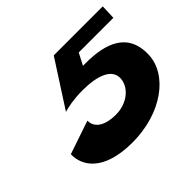

<svg xmlns="http://www.w3.org/2000/svg" viewBox="-136 -766 972 972"><g transform="rotate(-45 350.5 -280.0)"><path d="M51.8 -162C48.7 -83 106.4 17 314.4 17C524.4 17 681.5 -101 686.6 -239C692.1 -399 564.6 -435 431.6 -435H411.6L444.2 -498H692.2L695.3 -577H344.3L185.7 -331C211.9 -339 259.4 -349 322.4 -349C420.4 -349 513.6 -324 500.3 -244C489.5 -186 428.7 -142 355.7 -142C264.7 -142 230.5 -180 231.1 -223Z"/></g></svg>

Font: Hussar Milosc
Style: Obl
Weight: 700
Foundry: Cannot Into Space Fonts
Version: Version 1.02